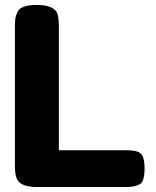

<svg xmlns="http://www.w3.org/2000/svg" viewBox="-20 -753 627 773"><path d="M217 -644Q217 -678 212 -696Q199 -733 129 -733Q64 -733 51 -706Q44 -691 42 -680Q40 -664 40 -645V-89Q40 -54 46 -38Q58 0 128 0H488Q521 0 540 -10Q553 -16 557 -32Q562 -50 562 -75Q562 -99 557 -117Q553 -133 537 -141Q523 -148 489 -148H217Z"/></svg>

Font: FredokaOneMacrons
Style: Regular
Weight: 500
Designer: ""
Foundry: ""
Version: ""